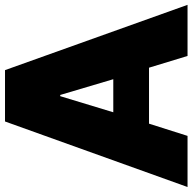

<svg xmlns="http://www.w3.org/2000/svg" viewBox="-26 -755 776 774"><g transform="rotate(-90 362.0 -368.0)"><path d="M476.1 -155.3 523.4 0H729.5L466.3 -735.8H259.3L-4.9 0H201.2L250.5 -155.3ZM366.2 -513.2 429.7 -299.3H296.4L361.3 -513.2Z"/></g></svg>

Font: Estedad Black
Style: Regular
Weight: 900
Designer: Amin Abedi
Version: Version 7.3